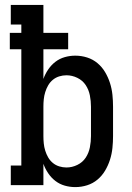

<svg xmlns="http://www.w3.org/2000/svg" viewBox="-20 -755 540 783"><path d="M287 8Q265 8 244 2Q223 -4 206 -17Q189 -30 176.5 -48.5Q164 -67 157 -87V0H24V-80H67V-554H20V-621H67V-655H24V-735H157V-621H258V-554H157V-433Q164 -453 176.5 -471.5Q189 -490 206 -503Q223 -516 244 -522Q265 -528 287 -528Q312 -528 335.5 -520.5Q359 -513 377.5 -497.5Q396 -482 408.5 -461Q421 -440 428.5 -416.5Q436 -393 438.5 -368.5Q441 -344 441 -320V-200Q441 -176 438.5 -151.5Q436 -127 428.5 -103.5Q421 -80 408.5 -59Q396 -38 377.5 -22.5Q359 -7 335.5 0.5Q312 8 287 8ZM251 -72Q274 -72 295.5 -82.5Q317 -93 329.5 -112Q342 -131 346.5 -154Q351 -177 351 -200V-320Q351 -343 346.5 -366Q342 -389 329.5 -408Q317 -427 295.5 -437.5Q274 -448 251 -448Q236 -448 221.5 -443.5Q207 -439 195.5 -429.5Q184 -420 176.5 -407Q169 -394 164.5 -379.5Q160 -365 158.5 -350Q157 -335 157 -320V-200Q157 -185 158.5 -170Q160 -155 164.5 -140.5Q169 -126 176.5 -113Q184 -100 195.5 -90.5Q207 -81 221.5 -76.5Q236 -72 251 -72Z"/></svg>

Font: Iosevka Curly Slab Medium
Style: Regular
Weight: 500
Monospace: yes
Designer: Belleve Invis
Foundry: Belleve Invis
Version: Version 22.1.2; ttfautohint (v1.8.4)